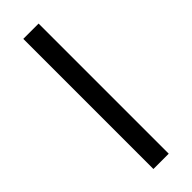

<svg xmlns="http://www.w3.org/2000/svg" viewBox="11 -792 337 337"><g transform="rotate(45 179.5 -623.0)"><path d="M18 -604V-642H341V-604Z"/></g></svg>

Font: DM Sans ExtraLight
Style: Regular
Weight: 200
Designer: Colophon Foundry, Jonny Pinhorn
Foundry: Colophon Foundry
Version: Version 4.004; ttfautohint (v1.8.4.7-5d5b)